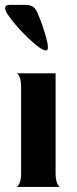

<svg xmlns="http://www.w3.org/2000/svg" viewBox="-20 -770 319 791"><path d="M229 0H46Q46 2 52 -2.5Q58 -7 62.5 -20.5Q67 -34 67 -60V-408Q67 -434 62.5 -447.5Q58 -461 52.5 -465.5Q47 -470 47 -468H209V-60Q209 -34 213.5 -20.5Q218 -7 223.5 -2.5Q229 2 229 0ZM83 -750Q103 -750 114 -743.5Q125 -737 133 -720Q154 -673 169.5 -617.5Q185 -562 170 -562Q150 -562 96.5 -613Q43 -664 12 -710Q1 -728 1 -736Q1 -750 22 -750Z"/></svg>

Font: Red Rose Bold
Style: Regular
Weight: 700
Designer: jaikishan Patel
Version: Version 1.000